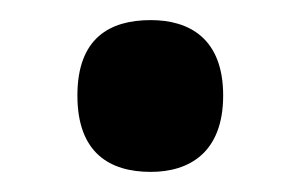

<svg xmlns="http://www.w3.org/2000/svg" viewBox="-20 -451 299 191"><path d="M130 -280C168 -280 202 -299 202 -356C202 -413 168 -431 130 -431C89 -431 57 -413 57 -356C57 -299 89 -280 130 -280Z"/></svg>

Font: Noto Serif Tamil Condensed
Style: Bold Italic
Weight: 700
Width: 3
Italic angle: -12°
Designer: Indian Type Foundry, Tom Grace, and the Monotype Design Team
Foundry: Monotype Imaging Inc.
Version: Version 2.003